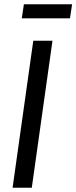

<svg xmlns="http://www.w3.org/2000/svg" viewBox="-20 -880 358 900"><path d="M129 0H39L136 -689H226ZM82 -794 92 -860H318L308 -794Z"/></svg>

Font: Fira Sans Compressed
Style: Italic
Weight: 400
Width: 1
Italic angle: -8°
Designer: bBox Type GmbH & Carrois Corporate GbR & Edenspiekermann AG
Foundry: bBox Type GmbH & Carrois Corporate GbR & Edenspiekermann AG
Version: Version 4.301